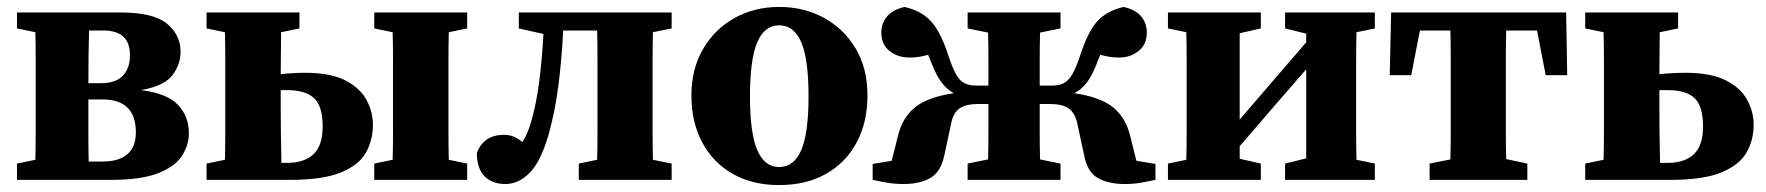

<svg xmlns="http://www.w3.org/2000/svg" viewBox="-20 -519 5095 554"><path d="M29 0V-47L82 -58Q83 -94 83 -136Q83 -178 83 -210V-273Q83 -305 83 -347Q83 -389 82 -426L29 -437V-483H328Q423 -483 462 -450.5Q501 -418 501 -370Q501 -333 477.5 -302Q454 -271 387 -259Q461 -250 493 -217Q525 -184 525 -134Q525 -101 505.5 -70Q486 -39 437 -19.5Q388 0 299 0ZM235 -210Q235 -177 235 -133.5Q235 -90 236 -53H277Q323 -53 347.5 -74Q372 -95 372 -137Q372 -232 276 -232H235ZM278 -431H237Q236 -398 235.5 -357.5Q235 -317 235 -279H272Q314 -279 334.5 -300.5Q355 -322 355 -360Q355 -431 278 -431Z M790 -210Q790 -176 790.5 -131.5Q791 -87 792 -49H809Q858 -49 884.5 -74Q911 -99 911 -154Q911 -213 886 -236Q861 -259 808 -259Q804 -259 799.5 -259Q795 -259 790 -259ZM576 -437V-483H844V-437L791 -426Q791 -398 790.5 -366Q790 -334 790 -305Q809 -307 826.5 -308Q844 -309 860 -309Q933 -309 975.5 -287.5Q1018 -266 1037 -231.5Q1056 -197 1056 -159Q1056 -115 1036 -79Q1016 -43 964 -21.5Q912 0 816 0H576V-47L629 -58Q630 -94 630 -136Q630 -178 630 -210V-273Q630 -305 630 -347Q630 -389 629 -426ZM1060 -437V-483H1328V-437L1275 -426Q1274 -389 1274 -347Q1274 -305 1274 -273V-210Q1274 -178 1274 -136.5Q1274 -95 1275 -58L1328 -47V0H1060V-47L1113 -58Q1114 -94 1114 -136Q1114 -178 1114 -210V-273Q1114 -305 1114 -347Q1114 -389 1113 -426Z M1438 12Q1401 12 1378.5 -10Q1356 -32 1356 -78Q1376 -130 1434 -130Q1450 -130 1463 -124.5Q1476 -119 1487 -109Q1502 -131 1512 -166Q1527 -216 1535.5 -281Q1544 -346 1548 -421L1477 -437V-483H1918V-437L1864 -426Q1863 -389 1863 -347Q1863 -305 1863 -273V-210Q1863 -178 1863 -136.5Q1863 -95 1864 -58L1918 -47V0H1650V-47L1703 -58Q1704 -94 1704 -136Q1704 -178 1704 -210V-273Q1704 -306 1704 -350Q1704 -394 1703 -431H1605Q1601 -350 1591.5 -274.5Q1582 -199 1563 -131Q1540 -52 1508 -20Q1476 12 1438 12Z M2228 15Q2151 15 2094 -17.5Q2037 -50 2006 -108.5Q1975 -167 1975 -243Q1975 -320 2008.5 -377.5Q2042 -435 2099.5 -467Q2157 -499 2228 -499Q2300 -499 2357.5 -467.5Q2415 -436 2449 -379Q2483 -322 2483 -243Q2483 -166 2451.5 -107.5Q2420 -49 2363 -17Q2306 15 2228 15ZM2228 -37Q2271 -37 2292 -86Q2313 -135 2313 -241Q2313 -348 2292 -397Q2271 -446 2228 -446Q2186 -446 2165 -397Q2144 -348 2144 -241Q2144 -135 2165 -86Q2186 -37 2228 -37Z M3314 0Q3296 4 3273.5 8Q3251 12 3225 12Q3178 12 3147.5 -5.5Q3117 -23 3108 -72L3088 -165Q3081 -194 3063 -206.5Q3045 -219 3008 -219H2980Q2980 -180 2980 -137.5Q2980 -95 2981 -59L3040 -47V0H2772V-47L2831 -59Q2832 -95 2832 -137.5Q2832 -180 2832 -219H2804Q2767 -219 2749 -206.5Q2731 -194 2725 -165L2705 -72Q2695 -23 2664.5 -5.5Q2634 12 2587 12Q2562 12 2539 8Q2516 4 2498 0V-46L2553 -55L2571 -127Q2584 -180 2620.5 -209.5Q2657 -239 2732 -250Q2711 -262 2696.5 -281.5Q2682 -301 2669 -334Q2666 -341 2663.5 -347.5Q2661 -354 2658 -361Q2645 -357 2632 -355Q2619 -353 2604 -353Q2570 -353 2546.5 -372Q2523 -391 2523 -425Q2523 -452 2539.5 -471.5Q2556 -491 2590 -499Q2638 -488 2666 -458Q2694 -428 2717 -357Q2729 -321 2739.5 -303Q2750 -285 2764 -278.5Q2778 -272 2798 -272H2832Q2832 -307 2832 -348Q2832 -389 2831 -425L2772 -437V-483H3040V-437L2981 -425Q2980 -388 2980 -346Q2980 -304 2980 -272H3014Q3035 -272 3048.5 -278.5Q3062 -285 3073 -303Q3084 -321 3096 -357Q3119 -428 3146.5 -458Q3174 -488 3222 -499Q3257 -491 3273 -471.5Q3289 -452 3289 -425Q3289 -391 3265.5 -372Q3242 -353 3209 -353Q3181 -353 3155 -361Q3152 -354 3149 -347.5Q3146 -341 3144 -334Q3131 -301 3116.5 -281.5Q3102 -262 3080 -250Q3155 -239 3191.5 -209.5Q3228 -180 3241 -127L3259 -55L3314 -46Z M3688 -437V-483H3947V-437L3894 -426Q3893 -389 3893 -347Q3893 -305 3893 -273V-210Q3893 -178 3893 -136.5Q3893 -95 3894 -58L3947 -47V0H3688V-47L3749 -62V-319L3662 -219L3557 -97V-61L3618 -47V0H3350V-47L3403 -58Q3404 -95 3404 -136.5Q3404 -178 3404 -210V-273Q3404 -305 3404 -347Q3404 -389 3403 -426L3350 -437V-483H3618V-437L3557 -423V-174L3637 -267L3749 -397V-422Z M3990 -302 3994 -483H4499L4502 -302H4440L4415 -431H4326Q4325 -394 4325 -350Q4325 -306 4325 -273V-210Q4325 -179 4325 -137.5Q4325 -96 4326 -60L4387 -47V0H4105V-47L4165 -59Q4166 -96 4166 -137.5Q4166 -179 4166 -210V-273Q4166 -306 4166 -350Q4166 -394 4165 -431H4077L4052 -302Z M4768 -210Q4768 -176 4768.5 -131.5Q4769 -87 4770 -49H4792Q4841 -49 4867.5 -74Q4894 -99 4894 -154Q4894 -213 4869.5 -236Q4845 -259 4791 -259Q4785 -259 4779.5 -259Q4774 -259 4768 -259ZM4554 -437V-483H4822V-437L4769 -426Q4769 -398 4768.5 -366Q4768 -334 4768 -305Q4788 -307 4807.5 -308Q4827 -309 4843 -309Q4916 -309 4959 -287.5Q5002 -266 5021 -231.5Q5040 -197 5040 -159Q5040 -115 5019.5 -79Q4999 -43 4947 -21.5Q4895 0 4799 0H4554V-47L4607 -58Q4608 -94 4608 -136Q4608 -178 4608 -210V-273Q4608 -305 4608 -347Q4608 -389 4607 -426Z"/></svg>

Font: Source Serif 4
Style: Bold
Weight: 700
Designer: Frank Grießhammer
Foundry: Adobe
Version: Version 4.005;hotconv 1.1.0;makeotfexe 2.6.0